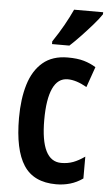

<svg xmlns="http://www.w3.org/2000/svg" viewBox="-55 -803 488 849"><g transform="rotate(5 189.0 -378.0)"><path d="M227 10Q127 10 82.5 -58.5Q38 -127 38 -268Q38 -353 57.5 -417Q77 -481 119.5 -517Q162 -553 230 -553Q273 -553 302 -544.5Q331 -536 355 -521L323 -430Q276 -457 238 -457Q194 -457 172 -409Q150 -361 150 -269Q150 -86 241 -86Q270 -86 294 -95Q318 -104 345 -123V-26Q318 -7 288.5 1.5Q259 10 227 10ZM368 -757Q355 -737 331 -709.5Q307 -682 280.5 -654Q254 -626 232 -606H155V-618Q182 -658 203 -695.5Q224 -733 239 -766H368Z"/></g></svg>

Font: Noto Sans Tamil ExtraCondensed SemiBold
Style: Regular
Weight: 600
Width: 2
Designer: Jelle Bosma - Monotype Design Team
Foundry: Monotype Imaging Inc.
Version: Version 2.004; ttfautohint (v1.8.4.7-5d5b)